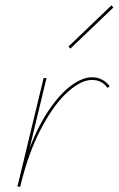

<svg xmlns="http://www.w3.org/2000/svg" viewBox="-20 -698 444 718"><path d="M243 -516 236 -524 397 -678 404 -670ZM390 -376 382 -369Q362 -399 324 -399Q283 -399 232.5 -353.5Q182 -308 135 -219.5Q88 -131 58 -10L56 0H45L143 -406H154L91 -145Q124 -230 165 -289.5Q206 -349 247.5 -379Q289 -409 324 -409Q364 -409 390 -376Z"/></svg>

Font: Ysabeau Infant Hairline
Style: Italic
Weight: 100
Italic angle: -12°
Designer: Christian Thalmann (Catharsis Fonts)
Version: Version 0.003